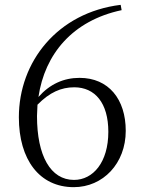

<svg xmlns="http://www.w3.org/2000/svg" viewBox="-20 -760 591 794"><path d="M285 14C406 14 500 -84 500 -219C500 -350 429 -438 309 -438C243 -438 186 -412 139 -359C165 -536 280 -675 483 -718L479 -740C218 -708 58 -505 58 -275C58 -100 143 14 285 14ZM135 -327C185 -378 233 -399 287 -399C373 -399 428 -334 428 -215C428 -89 365 -16 286 -16C189 -16 133 -116 133 -280Z"/></svg>

Font: Noto Serif KR Light
Style: Regular
Weight: 300
Designer: Ryoko NISHIZUKA 西塚涼子 (kana & ideographs); Frank Grießhammer (Latin, Greek & Cyrillic); Wenlong ZHANG 张文龙 (bopomofo); San
Foundry: Adobe
Version: Version 2.001;hotconv 1.1.0;makeotfexe 2.6.0